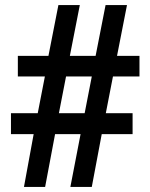

<svg xmlns="http://www.w3.org/2000/svg" viewBox="-20 -733 590 753"><path d="M423 -433 395 -289H500V-207H379L340 0H256L296 -207H196L157 0H74L112 -207H23V-289H128L156 -433H50V-514H170L209 -713H293L254 -514H355L394 -713H478L439 -514H527V-433ZM211 -289H312L340 -433H239Z"/></svg>

Font: Noto Sans Sinhala Condensed SemiBold
Style: Regular
Weight: 600
Width: 3
Designer: Jelle Bosma - Monotype Design Team
Foundry: Monotype Imaging Inc.
Version: Version 2.006; ttfautohint (v1.8.4.7-5d5b)